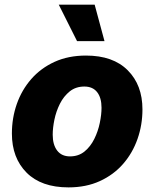

<svg xmlns="http://www.w3.org/2000/svg" viewBox="-20 -790 660 820"><path d="M272.5 10.3Q156.2 10.3 93.5 -52.7Q30.8 -115.7 30.8 -219.7Q30.8 -286.1 51.8 -345.9Q72.8 -405.8 113.5 -452.4Q154.3 -499 213.1 -525.9Q272 -552.7 347.2 -552.7Q462.9 -552.7 525.6 -489.7Q588.4 -426.8 588.4 -322.8Q588.4 -256.8 567.4 -196.8Q546.4 -136.7 505.9 -90.1Q465.3 -43.5 406.5 -16.6Q347.7 10.3 272.5 10.3ZM278.8 -122.1Q315.4 -122.1 341.1 -143.1Q366.7 -164.1 382.8 -196.8Q398.9 -229.5 406.2 -265.1Q413.6 -300.8 413.6 -329.6Q413.6 -372.6 394.8 -396.5Q376 -420.4 340.3 -420.4Q303.7 -420.4 277.8 -399.7Q252 -378.9 235.8 -346.7Q219.7 -314.5 212.4 -279.1Q205.1 -243.7 205.1 -214.8Q205.1 -171.9 224.1 -147Q243.2 -122.1 278.8 -122.1ZM309.1 -614.3 231 -770H384.3L426.3 -614.3Z"/></svg>

Font: Inter Extra Bold
Style: Italic
Weight: 800
Italic angle: -9.39999°
Designer: Rasmus Andersson
Foundry: rsms
Version: Version 4.000;git-3c8e0fc